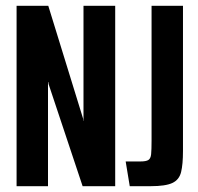

<svg xmlns="http://www.w3.org/2000/svg" viewBox="-20 -640 682 660"><path d="M37 0V-620H146L266 -231V-225H267V-620H376V0H264L147 -351L146 -358H145V0ZM426 0 412 -85H463Q482 -85 490 -90Q498 -95 499.5 -110Q501 -125 501 -156V-620H609V-121Q609 -75 602.5 -48.5Q596 -22 572.5 -11Q549 0 498 0Z"/></svg>

Font: Smooch Sans Thin
Style: Bold
Weight: 700
Version: Version 1.010